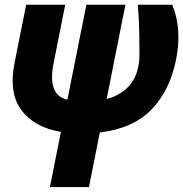

<svg xmlns="http://www.w3.org/2000/svg" viewBox="-20 -548 765 802"><path d="M428.2 -134.8Q562.5 -174.8 562.5 -320.8Q562.5 -466.8 555.2 -528.3H699.7Q741.2 -425.8 715.3 -298.3Q689.5 -170.4 613.5 -91.1Q537.6 -11.7 397 5.4L351.6 233.4H188.5L234.4 2.9Q123 -16.1 69.3 -88.1Q15.6 -160.2 41 -286.6L89.4 -528.3H252.4L204.1 -285.2Q177.2 -152.3 258.8 -132.3H261.7L340.8 -528.3H503.9L425.8 -136.2Z"/></svg>

Font: Roboto-BlackItalic
Style: Italic
Weight: 900
Italic angle: -12°
Designer: Google
Version: Version 1.100141; 2013